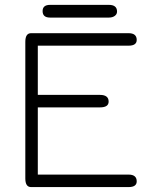

<svg xmlns="http://www.w3.org/2000/svg" viewBox="-20 -761 659 781"><path d="M153.3 -715.8Q153.3 -741.2 183.6 -741.2H422.9Q456.1 -741.2 456.1 -713.9Q456.1 -703.1 446.8 -696.3Q437.5 -689.5 422.9 -689.5H183.6Q153.3 -689.5 153.3 -715.8ZM133.8 -324.2V-50.8H502.9Q536.1 -50.8 536.1 -23.4Q536.1 0 502.9 0H106.4Q83 0 83 -35.2V-590.8Q83 -626 106.4 -626H502.9Q536.1 -626 536.1 -598.6Q536.1 -575.2 502.9 -575.2H133.8V-375H386.7Q421.9 -375 421.9 -347.7Q421.9 -324.2 386.7 -324.2Z"/></svg>

Font: Jura
Style: Book
Weight: 400
Version: Version 2.3